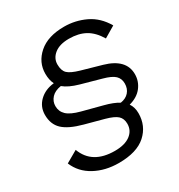

<svg xmlns="http://www.w3.org/2000/svg" viewBox="-182 -794 962 1029"><g transform="rotate(-30 298.5 -280.0)"><path d="M445 -388Q567 -353 567 -260Q567 -216 540 -181Q513 -146 461 -132Q479 -106 479 -69Q479 9 423 59.5Q367 110 255 110Q172 110 107.5 75Q43 40 16 -25L89 -67Q130 43 269 43Q331 43 365 17.5Q399 -8 399 -50Q399 -82 379.5 -100Q360 -118 309 -132L194 -163Q112 -185 76 -219Q40 -253 40 -311Q40 -361 75 -395Q110 -429 166 -435Q152 -462 152 -501Q152 -572 208 -621Q264 -670 365 -670Q434 -670 496 -640.5Q558 -611 597 -544L528 -503Q497 -555 455.5 -578Q414 -601 355 -601Q297 -601 265 -575.5Q233 -550 233 -512Q233 -474 251.5 -456Q270 -438 322 -423ZM425 -165Q458 -170 476.5 -191Q495 -212 495 -244Q495 -274 475.5 -293Q456 -312 404 -326L282 -360Q222 -377 191 -403Q152 -397 132 -375Q112 -353 112 -324Q112 -291 135.5 -268.5Q159 -246 216 -231L338 -199Q393 -185 425 -165Z"/></g></svg>

Font: Elaine Sans
Style: Italic
Weight: 400
Italic angle: -13°
Designer: Wei Huang
Foundry: Wei Huang
Version: Version 2.001;December 24, 2019;FontCreator 12.0.0.2547 64-b